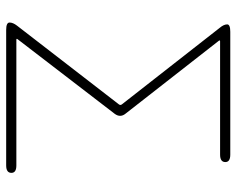

<svg xmlns="http://www.w3.org/2000/svg" viewBox="-92 -674 766 622"><g transform="rotate(90 291.0 -363.0)"><path d="M77 0Q53 0 53 -11Q53 -22 63 -35L318 -365Q322 -370 318 -375L70 -692Q59 -705 59 -716Q59 -726 83 -726H481Q505 -726 505 -710Q505 -693 481 -693H114Q109 -693 112 -689L348 -387Q362 -370 349 -352L107 -37Q104 -33 109 -33H516Q540 -33 540 -17Q540 0 516 0Z"/></g></svg>

Font: Resource Han Rounded KR ExtraLight
Style: Regular
Weight: 250
Designer: Cyano Hao (round all glyphs); Ryoko NISHIZUKA 西塚涼子 (kana, bopomofo & ideographs); Paul D. Hunt (Latin, Greek & Cyrillic)
Foundry: Cyano Hao
Version: 0.990